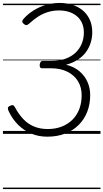

<svg xmlns="http://www.w3.org/2000/svg" viewBox="-20 -910 703 1305"><path d="M301 19Q243 19 193.5 -1.5Q144 -22 105 -60Q66 -98 40 -152Q33 -166 33.5 -175Q34 -184 47 -190Q60 -197 67.5 -195Q75 -193 81 -182Q106 -135 137.5 -101.5Q169 -68 210.5 -50.5Q252 -33 304 -33Q357 -33 399.5 -49.5Q442 -66 472.5 -96.5Q503 -127 519 -169Q535 -211 535 -262Q535 -317 510 -358Q485 -399 438 -422.5Q391 -446 326 -446H264Q256 -446 252.5 -452.5Q249 -459 250 -472Q252 -485 257.5 -490.5Q263 -496 270 -496H333Q385 -496 425.5 -511Q466 -526 493.5 -552Q521 -578 535.5 -613Q550 -648 550 -689Q550 -727 536.5 -755.5Q523 -784 499.5 -802.5Q476 -821 446 -830Q416 -839 381 -839Q341 -839 305.5 -828Q270 -817 239 -797Q208 -777 179 -750Q168 -740 159.5 -739.5Q151 -739 141 -748Q129 -759 131.5 -767.5Q134 -776 143 -785Q169 -814 206.5 -838Q244 -862 290 -876Q336 -890 385 -890Q431 -890 471 -877.5Q511 -865 541.5 -840Q572 -815 589.5 -777.5Q607 -740 607 -690Q607 -653 596 -618.5Q585 -584 563.5 -555Q542 -526 508 -504Q474 -482 429 -470Q483 -457 519.5 -426Q556 -395 574.5 -353.5Q593 -312 593 -264Q593 -202 573 -150.5Q553 -99 515 -61Q477 -23 423 -2Q369 19 301 19ZM0 365H663V375H0ZM0 -20H663V0H0ZM0 -505H663V-500H0ZM0 -885H663V-875H0Z"/></svg>

Font: Playwrite GB S Guides
Style: Italic
Weight: 400
Italic angle: -7.01216°
Designer: Veronika Burian, José Scaglione
Foundry: TypeTogether
Version: Version 1.002